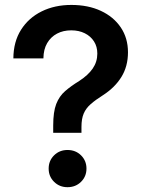

<svg xmlns="http://www.w3.org/2000/svg" viewBox="-20 -758 589 786"><path d="M197.8 -214.4V-243.7Q197.8 -300.3 210.2 -332.3Q222.7 -364.3 246.6 -385Q270.5 -405.8 304.7 -426.8Q340.8 -450.2 359.6 -477.5Q378.4 -504.9 378.4 -538.6Q378.4 -567.4 364.7 -588.6Q351.1 -609.9 327.1 -621.8Q303.2 -633.8 271.5 -633.8Q238.8 -633.8 213.4 -620.4Q188 -606.9 173.1 -581.5Q158.2 -556.2 157.7 -519H34.7Q35.2 -587.4 66.2 -636.2Q97.2 -685.1 150.6 -711.4Q204.1 -737.8 272 -737.8Q340.8 -737.8 392.8 -713.6Q444.8 -689.5 474.4 -645.8Q503.9 -602.1 503.9 -543.9Q503.9 -486.8 477.3 -443.4Q450.7 -399.9 401.4 -368.2Q371.1 -349.1 351.6 -332Q332 -314.9 322.8 -293.5Q313.5 -272 313.5 -238.8V-214.4ZM256.3 8.3Q223.6 8.3 201.4 -13.7Q179.2 -35.6 179.2 -67.9Q179.2 -100.1 201.4 -122.1Q223.6 -144 256.3 -144Q289.6 -144 311.8 -122.1Q334 -100.1 334 -67.9Q334 -35.6 311.8 -13.7Q289.6 8.3 256.3 8.3Z"/></svg>

Font: Inter 24pt SemiBold
Style: Regular
Weight: 600
Designer: Rasmus Andersson
Foundry: rsms
Version: Version 4.001;git-66647c0bb